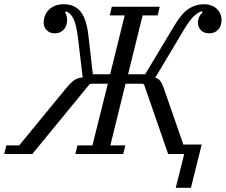

<svg xmlns="http://www.w3.org/2000/svg" viewBox="-72 -730 1070 910"><path d="M801 0H725L611 -329L605 -333H523L451 -41H522L512 0H285L295 -41H366L439 -333H358L351 -329L81 0H-52L-42 -41H19L244 -315Q266 -341 282.5 -351.5Q299 -362 320 -363L297 -555Q289 -616 275.5 -642.5Q262 -669 240 -677L237 -670Q246 -655 246 -635Q246 -607 230 -589.5Q214 -572 188 -572Q164 -572 149.5 -586.5Q135 -601 135 -624Q135 -639 140.5 -654Q146 -669 157.5 -681.5Q169 -694 187 -702Q205 -710 231 -710Q281 -710 309.5 -675.5Q338 -641 347 -562L368 -378H450L519 -657H448L458 -698H685L675 -657H604L535 -378H616L754 -608Q790 -668 823 -689Q856 -710 894 -710Q932 -710 955 -688.5Q978 -667 978 -634Q978 -607 962 -589.5Q946 -572 919 -572Q895 -572 880.5 -586.5Q866 -601 866 -624Q866 -636 871.5 -648.5Q877 -661 888 -670L885 -677Q867 -672 847 -653.5Q827 -635 799 -588L664 -362Q678 -358 687 -347Q696 -336 705 -310L797 -45H884L833 160H761Z"/></svg>

Font: IBM Plex Serif
Style: Italic
Weight: 400
Italic angle: -14°
Designer: Mike Abbink, Paul van der Laan, Pieter van Rosmalen
Foundry: Bold Monday
Version: Version 3.001